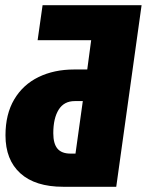

<svg xmlns="http://www.w3.org/2000/svg" viewBox="-20 -715 562 735"><path d="M425 0H222Q115 0 58 -51.5Q1 -103 1 -197Q1 -278 34.5 -334.5Q68 -391 127.5 -420Q187 -449 264 -449H314L329 -561H124L143 -695H522ZM269 -127 297 -328H266Q225 -328 204.5 -295Q184 -262 184 -205Q184 -165 200 -146Q216 -127 250 -127Z"/></svg>

Font: Fira Sans Extra Condensed ExtraBold
Style: Italic
Weight: 800
Width: 3
Italic angle: -8°
Designer: Carrois Corporate & Edenspiekermann AG
Foundry: Carrois Corporate GbR & Edenspiekermann AG
Version: Version 4.203